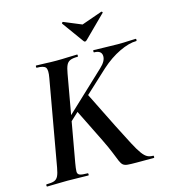

<svg xmlns="http://www.w3.org/2000/svg" viewBox="-118 -905 897 1002"><g transform="rotate(-15 330.5 -404.5)"><path d="M13 0Q10 0 10 -6Q10 -12 13 -12Q40 -12 54 -17Q68 -22 75.5 -37Q83 -52 88 -81L170 -544Q178 -587 168 -600Q158 -613 120 -613Q118 -613 118 -619Q118 -625 120 -625Q143 -625 170.5 -623.5Q198 -622 229 -622Q261 -622 290.5 -623.5Q320 -625 342 -625Q344 -625 344 -619Q344 -613 342 -613Q315 -613 301 -607Q287 -601 280 -586Q273 -571 268 -542L186 -81Q181 -52 180.5 -37Q180 -22 192 -17Q204 -12 235 -12Q238 -12 238 -6Q238 0 235 0Q210 0 185 -1Q160 -2 122 -2Q91 -2 63 -1Q35 0 13 0ZM495 0Q464 0 448 -1.5Q432 -3 423.5 -10Q415 -17 408 -33.5Q401 -50 389 -80.5Q377 -111 353 -160L263 -342L340 -411L437 -216Q472 -147 493.5 -106Q515 -65 530 -45Q545 -25 558 -18.5Q571 -12 589 -12Q592 -12 592 -6Q592 0 589 0Q552 0 529 0Q506 0 495 0ZM160 -262 439 -524Q474 -556 471.5 -584.5Q469 -613 430 -613Q428 -613 428 -619Q428 -625 430 -625Q450 -625 488 -623.5Q526 -622 560 -622Q596 -622 617.5 -623.5Q639 -625 658 -625Q661 -625 661 -619Q661 -613 658 -613Q619 -613 566.5 -588Q514 -563 464 -518L185 -260ZM392 -685 308 -801Q307 -803 310 -806.5Q313 -810 316 -808L410 -769L521 -808Q523 -809 526 -806Q529 -803 527 -801L410 -685Q399 -674 392 -685Z"/></g></svg>

Font: Cormorant Garamond Light
Style: Italic
Weight: 300
Italic angle: -10°
Designer: Christian Thalmann (Catharsis Fonts)
Foundry: Catharsis Fonts
Version: Version 4.001